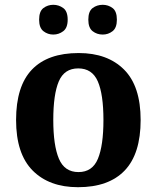

<svg xmlns="http://www.w3.org/2000/svg" viewBox="-20 -770 653 800"><path d="M305 10Q185 10 116 -59.5Q47 -129 47 -270Q47 -411 113 -480Q179 -549 308 -549Q428 -549 497 -480Q566 -411 566 -270Q566 -129 499.5 -59.5Q433 10 305 10ZM307 -53Q365 -53 388 -108.5Q411 -164 411 -270Q411 -377 387.5 -431Q364 -485 306 -485Q248 -485 225 -431Q202 -377 202 -270Q202 -164 225.5 -108.5Q249 -53 307 -53ZM408 -626Q384 -626 366 -640Q348 -654 348 -688Q348 -723 366 -736.5Q384 -750 408 -750Q431 -750 449 -736.5Q467 -723 467 -688Q467 -654 449 -640Q431 -626 408 -626ZM202 -626Q179 -626 161 -640Q143 -654 143 -688Q143 -723 161 -736.5Q179 -750 202 -750Q225 -750 243.5 -736.5Q262 -723 262 -688Q262 -654 243.5 -640Q225 -626 202 -626Z"/></svg>

Font: Noto Serif Tibetan
Style: Bold
Weight: 700
Designer: Monotype Design Team
Foundry: Monotype Imaging Inc.
Version: Version 2.103; ttfautohint (v1.8.4.7-5d5b)